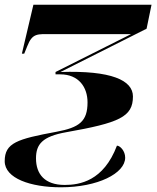

<svg xmlns="http://www.w3.org/2000/svg" viewBox="-30 -556 668 816"><path d="M229 240C385 240 502 181 502 114C502 85 480 63 467 63C410 214 308 230 245 230C160 230 123 184 123 117C123 57 150 24 251 6C477 -34 535 -59 535 -146C535 -215 443 -257 227 -250L593 -434L614 -536H112L63 -328H73L86 -360C108 -416 129 -411 188 -411H527L206 -250V-240H226C305 -240 342 -185 342 -121C342 -40 307 -14 210 4C43 35 -10 51 -10 129C-10 202 100 240 229 240Z"/></svg>

Font: Noto Serif Display Black
Style: Italic
Weight: 900
Italic angle: -12°
Designer: Monotype Design Team
Foundry: Monotype Imaging Inc.
Version: Version 2.009